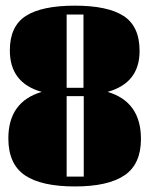

<svg xmlns="http://www.w3.org/2000/svg" viewBox="-20 -653 533 685"><path d="M247.1 12.2Q127.4 12.2 68.6 -27.8Q9.8 -67.9 9.8 -159.2Q9.8 -290 128.9 -325.2Q15.1 -356.9 15.1 -473.1Q15.1 -559.6 72.3 -596.2Q129.4 -632.8 247.1 -632.8Q364.3 -632.8 421.1 -595.9Q478 -559.1 478 -471.2Q478 -356.9 363.8 -325.2Q482.9 -290 482.9 -157.2Q482.9 -67.4 424.3 -27.6Q365.7 12.2 247.1 12.2ZM217.8 -22.9H278.8V-310.1H217.8ZM217.8 -339.8H277.8V-601.1H217.8Z"/></svg>

Font: Lletraferida
Style: Heavy
Weight: 900
Designer: Josep Patau Bellart
Foundry: Josep Patau Bellart
Version: Version 1.000